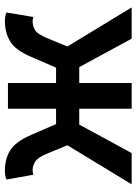

<svg xmlns="http://www.w3.org/2000/svg" viewBox="90 -632 543 762"><g transform="rotate(-90 361.0 -251.5)"><path d="M10 0 165 -255 132 -335Q117 -372 100.5 -382.5Q84 -393 66 -393Q57 -393 48 -390L29 -497Q44 -503 64 -503Q111 -503 145 -482Q179 -461 206 -399L249 -300H310V-491H412V-300H473L516 -399Q542 -461 577 -482Q612 -503 658 -503Q677 -503 692 -497L674 -390Q665 -393 656 -393Q637 -393 621 -382.5Q605 -372 590 -335L557 -255L712 0H588L475 -208H412V0H310V-208H247L134 0Z"/></g></svg>

Font: Source Sans Pro SemiBold
Style: Regular
Weight: 600
Designer: Paul D. Hunt
Foundry: Adobe Systems Incorporated
Version: Version 2.045;hotconv 1.0.109;makeotfexe 2.5.65596